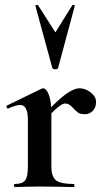

<svg xmlns="http://www.w3.org/2000/svg" viewBox="-20 -750 419 770"><path d="M186 -295.9V-81.1Q186 -41 205.1 -26.6Q224.1 -12.2 274.9 -12.2Q278.8 -12.2 278.8 -6.1Q278.8 0 274.9 0Q239.7 0 220.2 -1L139.2 -2L80.1 -1Q64.9 0 39.1 0Q36.1 0 36.1 -6.1Q36.1 -12.2 39.1 -12.2Q69.8 -12.2 80.8 -26.6Q91.8 -41 91.8 -81.1V-269Q91.8 -329.1 61 -329.1Q43.9 -329.1 13.2 -314.9H11.2Q8.3 -314.9 6.6 -320.1Q4.9 -325.2 6.8 -326.2L146 -394Q151.9 -396 152.8 -396Q164.1 -396 173.6 -375.5Q183.1 -355 185.1 -319.8Q259.3 -396 298.8 -396Q321.8 -396 343.5 -379.4Q365.2 -362.8 365.2 -340.8Q365.2 -318.8 352.1 -305.4Q338.9 -292 320.8 -292Q302.7 -292 293.5 -298.1Q284.2 -304.2 270.5 -319.6Q256.8 -335 241 -335Q225.1 -335 186 -295.9ZM189.9 -477.1 122.1 -726.1Q121.1 -729 126 -730Q130.9 -731 132.8 -729L202.1 -620.1L270 -729Q272 -731 276.4 -730Q280.8 -729 279.8 -726.1L212.9 -477.1Q210.9 -472.2 201.9 -472.2Q192.9 -472.2 189.9 -477.1Z"/></svg>

Font: Cormorant-Bold
Style: Bold
Weight: 700
Designer: Christian Thalmann (Catharsis Fonts)
Version: Version 3.000